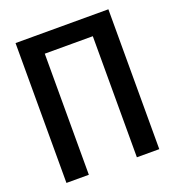

<svg xmlns="http://www.w3.org/2000/svg" viewBox="-127 -794 815 894"><g transform="rotate(-20 280.0 -346.5)"><path d="M50 0V-693H510V0H399V-600H161V0Z"/></g></svg>

Font: Ubuntu Sans Mono Medium
Style: Regular
Weight: 500
Monospace: yes
Designer: Dalton Maag Ltd
Foundry: Dalton Maag Ltd
Version: Version 1.006